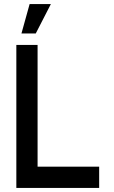

<svg xmlns="http://www.w3.org/2000/svg" viewBox="-20 -920 556 940"><path d="M60 0V-700H164V-104H465.5V0ZM85 -756 125 -900H229L155 -756Z"/></svg>

Font: Urbanist SemiBold
Style: Regular
Weight: 600
Designer: Corey Hu
Foundry: Corey Hu
Version: Version 1.321; ttfautohint (v1.8.4.7-5d5b)